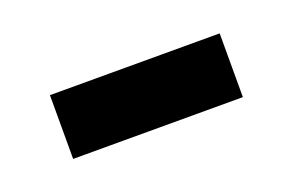

<svg xmlns="http://www.w3.org/2000/svg" viewBox="-31 -642 313 206"><g transform="rotate(-20 126.0 -538.5)"><path d="M29.3 -502.4V-575.2H223.1V-502.4Z"/></g></svg>

Font: Heebo
Style: Regular
Weight: 400
Designer: Oded Ezer
Foundry: Meir Sadan
Version: Version 2.001; ttfautohint (v1.5.14-ce02) -l 8 -r 50 -G 200 